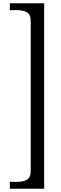

<svg xmlns="http://www.w3.org/2000/svg" viewBox="-20 -793 370 1174"><path d="M250 -773V361H40V319H86Q120 319 144 306.5Q168 294 168 247V-659Q168 -706 144 -718.5Q120 -731 86 -731H40V-773Z"/></svg>

Font: Noto Serif Telugu
Style: Regular
Weight: 400
Designer: Jelle Bosma - Monotype Design Team
Foundry: Monotype Imaging Inc.
Version: Version 2.003